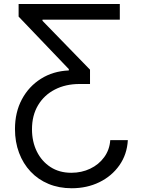

<svg xmlns="http://www.w3.org/2000/svg" viewBox="-20 -748 722 982"><path d="M633.8 -31.2Q629.9 41.5 590.8 97.2Q551.8 152.8 488.3 183.8Q424.8 214.8 346.7 214.8Q281.7 214.8 228.3 192.6Q174.8 170.4 136.5 129.6Q98.1 88.9 77.4 33.4Q56.6 -22 56.6 -87.9Q56.6 -173.8 92 -240Q127.4 -306.2 189.5 -345.2Q251.5 -384.3 332 -387.7V-394.5L75.2 -663.1V-727.5H592.8V-647.5H197.3V-641.6L440.4 -391.6V-318.4H386.7Q315.4 -318.4 260.5 -290Q205.6 -261.7 174.6 -209.7Q143.6 -157.7 143.6 -86.9Q143.6 -23.9 168.2 26.4Q192.9 76.7 238 106.2Q283.2 135.7 344.7 135.7Q397.5 135.7 441.4 114.7Q485.4 93.8 512.9 55.9Q540.5 18.1 543.9 -31.2Z"/></svg>

Font: Inter
Style: Regular
Weight: 400
Designer: Rasmus Andersson
Foundry: rsms
Version: Version 4.000;git-8c9346024